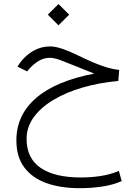

<svg xmlns="http://www.w3.org/2000/svg" viewBox="-20 -623 698 973"><path d="M222.2 -548.8 276.4 -602.5 330.6 -548.8 276.4 -494.6ZM457.5 -250Q439.5 -257.3 427.7 -262Q416 -266.6 403.3 -271.7Q390.6 -276.9 369.1 -285.6Q319.8 -305.7 287.1 -317.9Q254.4 -330.1 232.9 -330.1Q201.7 -330.1 175.3 -313.7Q148.9 -297.4 128.9 -274.9L117.2 -261.2L68.4 -285.6L81.5 -304.7Q110.4 -343.8 149.4 -365.7Q188.5 -387.7 233.4 -387.7Q260.7 -387.7 296.4 -375.5Q332 -363.3 375 -342.3Q444.8 -308.1 493.9 -290.5Q543 -272.9 584 -268.6L579.6 -212.9Q483.9 -204.1 399.7 -179.7Q315.4 -155.3 251.5 -117.2Q187.5 -79.1 151.1 -29.1Q114.7 21 114.7 80.6Q114.7 179.2 186 227.8Q257.3 276.4 389.6 276.4Q439 276.4 487.8 269.3Q536.6 262.2 582.5 243.2L596.7 294.9Q551.3 314.5 497.3 322.5Q443.4 330.6 382.8 330.6Q285.6 330.6 213.9 304.4Q142.1 278.3 102.5 224.6Q63 170.9 63 88.4Q63 -40 163.1 -126.5Q263.2 -212.9 457.5 -250Z"/></svg>

Font: Vazir Thin UI
Style: Thin-UI
Weight: 100
Designer: Saber Rastikerdar
Foundry: Saber Rastikerdar
Version: Version 30.0.0